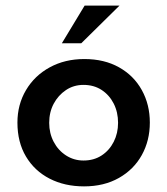

<svg xmlns="http://www.w3.org/2000/svg" viewBox="-20 -652 595 683"><path d="M42 -216Q42 -280 72.5 -331.5Q103 -383 157 -412.5Q211 -442 280 -442Q351 -442 403.5 -412.5Q456 -383 484.5 -331.5Q513 -280 513 -216Q513 -152 484.5 -100.5Q456 -49 403 -19Q350 11 279 11Q210 11 156.5 -16.5Q103 -44 72.5 -95Q42 -146 42 -216ZM155 -215Q155 -178 171 -147.5Q187 -117 215 -99Q243 -81 277 -81Q314 -81 341.5 -99Q369 -117 384.5 -147.5Q400 -178 400 -215Q400 -253 384.5 -283.5Q369 -314 341.5 -332Q314 -350 277 -350Q242 -350 214.5 -331.5Q187 -313 171 -283Q155 -253 155 -215ZM405 -632 269 -498H200L281 -632Z"/></svg>

Font: Josefin Sans Thin SemiBold
Style: Regular
Weight: 600
Version: Version 2.000